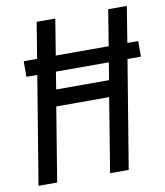

<svg xmlns="http://www.w3.org/2000/svg" viewBox="-83 -803 749 872"><g transform="rotate(-10 292.0 -367.5)"><path d="M24 0H110L166 -341H410L354 0H440L522 -497H584V-569H534L561 -735H475L448 -569H204L231 -735H145L118 -569H56V-497H106ZM423 -417H179L192 -497H436Z"/></g></svg>

Font: Iosevka Sparkle
Style: Italic
Weight: 400
Italic angle: -9°
Designer: Belleve Invis
Foundry: Belleve Invis
Version: Version 4.5.0; ttfautohint (v1.8.3)